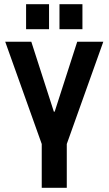

<svg xmlns="http://www.w3.org/2000/svg" viewBox="-20 -900 520 920"><path d="M105 -760V-880H215V-760ZM265 -760V-880H375V-760ZM180 0V-210L5 -700H130L238 -365H242L350 -700H475L300 -210V0Z"/></svg>

Font: Cuprum
Style: Bold
Weight: 700
Designer: Jovanny Lemonad
Foundry: Jovanny Lemonad
Version: Version 2.000